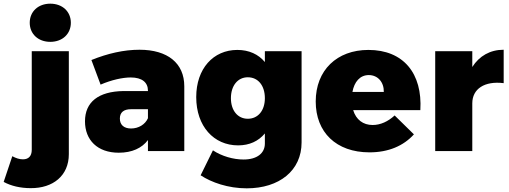

<svg xmlns="http://www.w3.org/2000/svg" viewBox="-108 -823 2774 1046"><path d="M166 -803C100 -803 54 -760 54 -699C54 -638 100 -595 166 -595C232 -595 278 -638 278 -699C278 -760 232 -803 166 -803ZM267 17V-544H65V-7C65 28 47 45 17 45C-2 45 -21 39 -41 28L-88 168C-48 190 3 202 59 202C181 203 267 134 267 17Z M652 -552C567 -552 479 -532 390 -496L440 -362C500 -388 561 -401 604 -401C666 -401 698 -374 698 -329V-327H565C428 -325 355 -267 355 -162C355 -60 423 9 539 9C611 9 665 -16 698 -60V0H896V-353C896 -479 805 -552 652 -552ZM606 -123C567 -123 545 -143 545 -177C545 -211 566 -228 606 -228H698V-179C683 -145 647 -123 606 -123Z M1335 -544V-485C1300 -527 1249 -551 1185 -551C1054 -551 961 -449 961 -294C961 -135 1057 -31 1189 -31C1251 -31 1300 -54 1335 -96V-41C1335 12 1292 46 1219 46C1163 46 1100 28 1052 -4L985 132C1044 171 1135 203 1236 203C1414 203 1535 106 1535 -47V-544ZM1242 -176C1187 -176 1150 -221 1150 -288C1150 -356 1187 -402 1242 -402C1298 -402 1335 -357 1335 -288C1335 -221 1298 -176 1242 -176Z M1899 -551C1727 -551 1612 -440 1612 -270C1612 -103 1723 7 1905 7C2008 7 2090 -28 2147 -91L2042 -194C2006 -161 1965 -142 1922 -142C1870 -142 1832 -171 1816 -223H2182C2194 -423 2090 -551 1899 -551ZM1983 -322H1812C1822 -377 1853 -414 1901 -414C1950 -414 1984 -376 1983 -322Z M2465 -458V-544H2263V0H2465V-260C2465 -339 2532 -383 2636 -370V-552C2562 -552 2503 -518 2465 -458Z"/></svg>

Font: Montserrat ExtraBold
Style: Regular
Weight: 800
Designer: Julieta Ulanovsky
Foundry: Julieta Ulanovsky
Version: Version 4.000